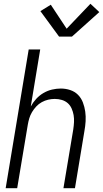

<svg xmlns="http://www.w3.org/2000/svg" viewBox="-20 -997 546 1017"><path d="M10 0 132 -735H193L143 -433Q155 -455 172 -473.5Q189 -492 210.5 -504.5Q232 -517 255.5 -522.5Q279 -528 302 -528Q328 -528 352 -520Q376 -512 393 -495Q410 -478 419 -454.5Q428 -431 431.5 -406Q435 -381 433.5 -355Q432 -329 427 -302L377 0H316L368 -311Q371 -331 372 -350Q373 -369 370 -387Q367 -405 359.5 -422Q352 -439 339 -450.5Q326 -462 308 -467.5Q290 -473 270 -473Q253 -473 235.5 -469Q218 -465 201.5 -456Q185 -447 172 -433Q159 -419 149.5 -403Q140 -387 135 -370Q130 -353 127 -335L71 0ZM293 -803 194 -938 249 -972 333 -845 459 -977 506 -933 361 -803Z"/></svg>

Font: Iosevka SS04 Light Oblique
Style: Regular
Weight: 300
Italic angle: -9°
Monospace: yes
Designer: Belleve Invis
Foundry: Belleve Invis
Version: Version 19.0.0; ttfautohint (v1.8.4)